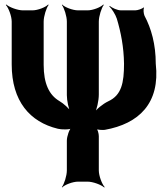

<svg xmlns="http://www.w3.org/2000/svg" viewBox="-20 -574 743 853"><path d="M277 51V183C277 207 265 244 255 257L256 259C267 247 303 233 327 233H369C393 233 430 247 443 259L445 257C433 244 419 207 419 183V31C419 20 414 0 407 -5L405 -2C411 3 434 4 445 3C597 -24 692 -115 672 -291C672 -377 652 -448 622 -504C618 -513 616 -533 620 -539L617 -541C613 -535 591 -528 581 -528H518C501 -528 478 -539 467 -548L466 -545C476 -536 493 -510 499 -491C517 -431 530 -365 531 -291C531 -206 520 -151 461 -124C436 -112 407 -88 397 -71L400 -69C410 -86 419 -127 419 -154V-478C419 -502 431 -539 441 -552L439 -554C428 -542 393 -528 369 -528H327C303 -528 267 -542 256 -554L255 -552C265 -539 277 -502 277 -478V-151C277 -127 285 -89 294 -73L298 -75C288 -91 263 -114 244 -125C198 -152 174 -203 174 -286V-478C174 -502 186 -539 196 -552L194 -554C183 -542 148 -528 124 -528H82C58 -528 21 -542 8 -554L6 -552C18 -539 32 -502 32 -478V-288C32 -124 113 -32 237 -2C252 2 290 3 302 -5L299 -9C288 -1 277 32 277 51Z"/></svg>

Font: Asimov
Style: EdgeNar
Weight: 500
Designer: Google
Version: Version 2.000980: 2014